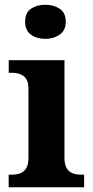

<svg xmlns="http://www.w3.org/2000/svg" viewBox="-20 -790 392 810"><path d="M16.6 0V-53H29Q49.3 -53 65.2 -59Q81.1 -64.9 90.5 -80.3Q100 -95.7 100 -124.1V-416.1Q100 -443.2 90.3 -457.4Q80.5 -471.7 64.6 -477.3Q48.7 -483 29 -483H16.8V-536H252V-123.9Q252 -95.8 261.3 -80.3Q270.5 -64.8 286.9 -58.9Q303.3 -53 323 -53H334.8V0ZM171.4 -626.1Q135.3 -626.1 110.6 -643.9Q86 -661.7 86 -698Q86 -736.5 110.6 -753.2Q135.3 -769.9 171.4 -769.9Q206 -769.9 231.7 -753.2Q257.4 -736.5 257.4 -698Q257.4 -661.7 231.7 -643.9Q206 -626.1 171.4 -626.1Z"/></svg>

Font: Noto Serif Khmer
Style: Regular
Weight: 400
Designer: Danh Hong and the Monotype Design Team
Foundry: Monotype Imaging Inc.
Version: Version 2.003